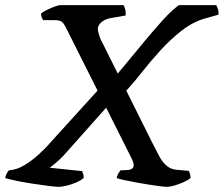

<svg xmlns="http://www.w3.org/2000/svg" viewBox="-58 -724 867 744"><path d="M589 0Q581 0 561 -2.5Q541 -5 516.5 -9Q492 -13 467 -17.5Q442 -22 422 -26.5Q402 -31 394 -34Q396 -43 400 -50.5Q404 -58 409 -64L433 -65Q445 -65 452.5 -69.5Q460 -74 460 -84Q460 -93 455.5 -102.5Q451 -112 447 -120L199 -614Q192 -629 184 -637.5Q176 -646 154 -646H109Q107 -649 104 -656Q101 -663 101 -671Q108 -678 123.5 -685.5Q139 -693 154 -698.5Q169 -704 175 -704H421Q423 -701 426.5 -690Q430 -679 429 -664L372 -654Q352 -651 337.5 -640Q323 -629 321 -614Q321 -607 323.5 -597Q326 -587 330 -576L534 -167Q545 -147 556.5 -123.5Q568 -100 585 -84Q602 -68 627 -66L673 -62Q676 -58 678.5 -49.5Q681 -41 680 -34Q671 -26 653 -18Q635 -10 617.5 -5Q600 0 589 0ZM170 0Q158 0 130.5 -3.5Q103 -7 70 -12Q37 -17 7.5 -23Q-22 -29 -38 -34Q-36 -44 -31.5 -52.5Q-27 -61 -23 -64Q6 -66 35 -83Q64 -100 92 -125.5Q120 -151 143 -178L330 -384L367 -322L189 -122Q173 -105 158.5 -93Q144 -81 135 -74L260 -61Q262 -57 264.5 -49.5Q267 -42 266 -34Q254 -24 235 -16Q216 -8 198 -4Q180 0 170 0ZM422 -363 384 -423Q404 -445 435 -483Q466 -521 501.5 -563.5Q537 -606 571.5 -644.5Q606 -683 635 -704H780Q784 -697 787 -687Q790 -677 788 -667L738 -653Q689 -639 645.5 -605Q602 -571 562.5 -527.5Q523 -484 488.5 -440Q454 -396 422 -363Z"/></svg>

Font: Texturina 12pt SemiBold
Style: Italic
Weight: 600
Italic angle: -11°
Version: Version 1.002